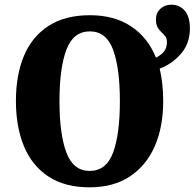

<svg xmlns="http://www.w3.org/2000/svg" viewBox="-20 -790 831 820"><path d="M363 10Q257 10 187 -36Q117 -82 82.5 -165Q48 -248 48 -359Q48 -470 82.5 -552Q117 -634 187.5 -679.5Q258 -725 364 -725Q469 -725 540.5 -677Q612 -629 646 -544Q666 -553 679.5 -569Q693 -585 693 -611Q693 -626 686 -635Q679 -644 669.5 -652.5Q660 -661 653 -673.5Q646 -686 646 -707Q646 -735 665 -752.5Q684 -770 712 -770Q746 -770 768.5 -745Q791 -720 791 -668Q791 -604 752.5 -560Q714 -516 662 -497Q677 -433 677 -358Q677 -247 640.5 -164.5Q604 -82 534 -36Q464 10 363 10ZM363 -60Q434 -60 463 -138.5Q492 -217 492 -358Q492 -499 463 -577.5Q434 -656 364 -656Q293 -656 263.5 -577.5Q234 -499 234 -358Q234 -217 263.5 -138.5Q293 -60 363 -60Z"/></svg>

Font: Noto Serif Condensed Black
Style: Regular
Weight: 900
Width: 3
Designer: Monotype Design Team
Foundry: Monotype Imaging Inc.
Version: Version 2.015; ttfautohint (v1.8.4.7-5d5b)